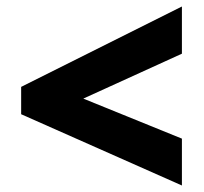

<svg xmlns="http://www.w3.org/2000/svg" viewBox="-20 -657 626 590"><path d="M539 -87V-231L236 -354L539 -492V-637L45 -390V-306Z"/></svg>

Font: Noto Sans Arabic UI Bk
Style: Regular
Weight: 900
Designer: Monotype Design Team, Nadine Chahine and Nizar Qandah
Foundry: Monotype Imaging Inc.
Version: Version 2.010